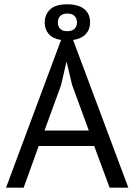

<svg xmlns="http://www.w3.org/2000/svg" viewBox="-20 -873 625 893"><path d="M188 -768Q188 -805 213 -829Q238 -853 293 -853Q343 -853 371 -831.5Q399 -810 399 -768Q399 -736 379 -714.5Q359 -693 320 -687L577 0H490L418 -194H160L90 0H8L264 -687Q226 -693 207 -714.5Q188 -736 188 -768ZM187 -266H393L315 -479L290 -585H289L264 -477ZM249 -768Q249 -751 259.5 -739.5Q270 -728 293 -728Q315 -728 326.5 -739Q338 -750 338 -768Q338 -787 327 -798.5Q316 -810 293 -810Q271 -810 260 -798.5Q249 -787 249 -768Z"/></svg>

Font: PT Sans
Style: Regular
Weight: 400
Designer: A.Korolkova, O.Umpeleva, V.Yefimov
Foundry: ParaType Ltd
Version: Version 2.003